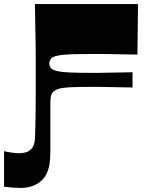

<svg xmlns="http://www.w3.org/2000/svg" viewBox="-68 -721 736 946"><path d="M-48 199V24Q-25 29 -6 31.5Q13 34 28 34Q43 34 59.5 29.5Q76 25 89 10Q102 -5 104 -36Q105 -54 106 -89Q107 -124 107.5 -169.5Q108 -215 108 -262Q108 -309 108 -351Q108 -384 108 -407.5Q108 -431 108 -453.5Q108 -476 107.5 -506.5Q107 -537 106 -583Q105 -629 104 -701H612L609 -452Q555 -453 524 -453.5Q493 -454 473 -454.5Q453 -455 433 -455Q413 -455 381 -455Q330 -455 295.5 -454Q261 -453 239 -450.5Q217 -448 204.5 -444Q192 -440 186 -435Q183 -432 180.5 -428Q178 -424 176.5 -419Q175 -414 175 -408Q175 -403 176.5 -398Q178 -393 180.5 -389Q183 -385 186 -382Q195 -375 214.5 -370.5Q234 -366 273.5 -364Q313 -362 381 -362Q400 -362 413.5 -362Q427 -362 445 -362.5Q463 -363 495.5 -363.5Q528 -364 585 -365V-290Q528 -291 495.5 -291.5Q463 -292 445 -292.5Q427 -293 413.5 -293Q400 -293 381 -293Q313 -293 275.5 -291Q238 -289 220 -283Q202 -277 192 -266Q185 -258 182.5 -244.5Q180 -231 180 -205Q180 -144 180 -105.5Q180 -67 180 -44.5Q180 -22 180 -9.5Q180 3 180 10.5Q180 18 180 27Q180 66 175 92.5Q170 119 159 140Q143 170 110 187.5Q77 205 36 205Q18 205 -3 203.5Q-24 202 -48 199Z"/></svg>

Font: Ojuju ExtraBold
Style: Regular
Weight: 800
Designer: Chisaokwu Joboson, Mirko Velimirovic
Foundry: Udi Foundry
Version: Version 1.000